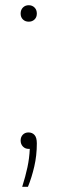

<svg xmlns="http://www.w3.org/2000/svg" viewBox="-20 -565 220 735"><path d="M65 150Q77.5 110.5 85 75.5Q92.5 40.5 94 5H90Q76.5 5 67.8 -4Q59 -13 59 -27Q59 -40.5 67.2 -49.2Q75.5 -58 89 -58Q103.5 -58 112.2 -48.2Q121 -38.5 121 -16Q121 30.5 111.2 72.5Q101.5 114.5 87 150ZM90 -482Q76.5 -482 67.8 -490.5Q59 -499 59 -513Q59 -527.5 67.8 -536.2Q76.5 -545 90 -545Q103.5 -545 112.2 -536.2Q121 -527.5 121 -513Q121 -499 112.2 -490.5Q103.5 -482 90 -482Z"/></svg>

Font: Encode Sans Cnd Th
Style: Regular
Weight: 100
Width: 3
Designer: Multiple Designers
Foundry: Impallari Type
Version: Version 3.002; ttfautohint (v1.8.3) -l 8 -r 50 -G 200 -x 14 